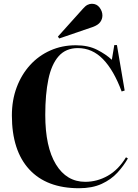

<svg xmlns="http://www.w3.org/2000/svg" viewBox="-20 -984 731 1018"><path d="M399 14Q227 14 135 -86Q43 -186 43 -372Q43 -453 68.5 -521Q94 -589 139.5 -639Q185 -689 247 -716.5Q309 -744 382 -744Q448 -744 495 -720Q542 -696 573 -667L586 -745H600L641 -504L625 -499Q583 -612 526 -670.5Q469 -729 393 -729Q329 -729 291 -686Q253 -643 236.5 -563.5Q220 -484 220 -375Q220 -205 276.5 -112.5Q333 -20 432 -20Q495 -20 551.5 -52Q608 -84 648 -150L658 -144Q636 -105 602.5 -68.5Q569 -32 519 -9Q469 14 399 14ZM294 -780 287 -790 420 -938Q433 -953 444.5 -958.5Q456 -964 467 -964Q493 -964 508 -944Q523 -924 523 -902Q523 -883 511.5 -867Q500 -851 472 -841Z"/></svg>

Font: Literata 72pt
Style: Bold
Weight: 700
Designer: Latin by Veronika Burian and Jose Scaglione. Greek by Irene Vlachou. Cyrillic by Vera Evstafieva.
Foundry: TypeTogether
Version: Version 3.002